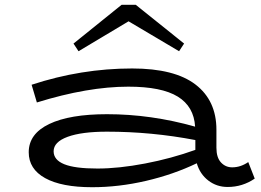

<svg xmlns="http://www.w3.org/2000/svg" viewBox="-20 -769 1092 802"><path d="M1044 -23Q993 12 931 12Q885 12 850 -15Q815 -42 802 -87Q704 -40 590 -13.5Q476 13 365 13Q237 13 168.5 -25Q100 -63 100 -133Q100 -210 185.5 -251Q271 -292 427 -292Q611 -292 795 -240Q790 -324 722.5 -365.5Q655 -407 516 -407Q347 -407 134 -341L112 -415Q319 -483 532 -483Q709 -483 796.5 -416Q884 -349 884 -227V-152Q884 -111 903 -90.5Q922 -70 950 -70Q985 -70 1017 -92ZM387 -65Q476 -65 586 -86Q696 -107 796 -143V-184Q613 -219 427 -219Q321 -219 262.5 -197.5Q204 -176 204 -137Q204 -101 248.5 -83Q293 -65 387 -65ZM287 -587 488 -749H547L749 -587L728 -555L517 -680L308 -555Z"/></svg>

Font: BioRhyme Expanded
Style: Regular
Weight: 400
Width: 7
Designer: Aoife Mooney
Foundry: Aoife Mooney Type
Version: Version 1.001